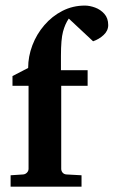

<svg xmlns="http://www.w3.org/2000/svg" viewBox="-20 -706 418 706"><path d="M377.9 -613.8Q377.9 -592.8 360.8 -577.1Q343.8 -561.5 322.3 -554.2L232.9 -637.7Q219.2 -617.7 211.7 -589.6Q204.1 -561.5 204.1 -500.5V-447.8H302.2V-390.6H205.1V-85.4Q205.1 -77.1 210.4 -71Q215.8 -64.9 225.1 -64.5L279.8 -61.5V-19.5H19V-61.5L64.5 -64.5Q72.8 -64.9 78.9 -71Q85 -77.1 85 -85.4V-390.6H25.9V-426.3L83.5 -456.1Q83.5 -498.5 99.1 -539.6Q114.7 -580.6 143.1 -613.5Q171.4 -646.5 209.5 -666Q247.6 -685.5 292 -685.5Q309.6 -685.5 329.6 -678.2Q349.6 -670.9 363.8 -655Q377.9 -639.2 377.9 -613.8Z"/></svg>

Font: Annapurna SIL
Style: Bold
Weight: 700
Designer: Peter Martin, Annie Olsen
Foundry: SIL International
Version: Version 2.000